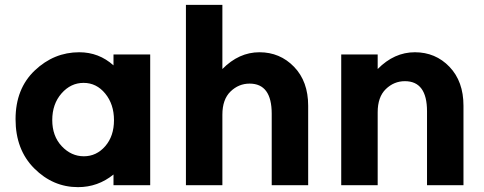

<svg xmlns="http://www.w3.org/2000/svg" viewBox="-20 -762 1992 790"><path d="M306 -547Q387 -547 447 -493V-538H598V0H447V-44Q383 8 301 8Q198 8 121 -69Q44 -146 44 -271.5Q44 -397 123 -472Q202 -547 306 -547ZM195 -268Q195 -202 234 -160.5Q273 -119 325 -119Q377 -119 413 -160.5Q449 -202 449 -267.5Q449 -333 413 -377Q377 -421 324 -421Q271 -421 233 -377.5Q195 -334 195 -268Z M895 -290V0H745V-742H895V-478Q963 -547 1047.5 -547Q1132 -547 1190 -487Q1248 -427 1248 -327V0H1098V-294Q1098 -418 1007 -418Q962 -418 928.5 -385.5Q895 -353 895 -290Z M1534 -300V0H1384V-538H1534V-478Q1602 -547 1687 -547Q1772 -547 1829.5 -487Q1887 -427 1887 -327V0H1737V-304Q1737 -428 1646 -428Q1601 -428 1567.5 -395.5Q1534 -363 1534 -300Z"/></svg>

Font: Montserrat Alternates
Style: Bold
Weight: 700
Version: Version 2.001